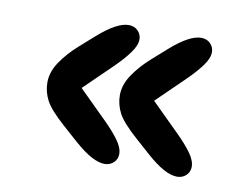

<svg xmlns="http://www.w3.org/2000/svg" viewBox="-54 -558 727 557"><g transform="rotate(10 309.5 -279.5)"><path d="M284 -75Q249.5 -75 195 -123L150 -163Q106 -202 93 -227Q80 -252 80 -279.5Q80 -310 100.2 -340Q120.5 -370 150.5 -396.5L195 -436Q249.5 -484 284 -484Q301 -484 311.2 -473.2Q321.5 -462.5 321.5 -448.5Q321.5 -430.5 305.2 -408.2Q289 -386 262 -359.5L119.5 -221V-341L262.5 -199.5Q289 -173.5 305.2 -151.2Q321.5 -129 321.5 -110.5Q321.5 -95.5 310.8 -85.2Q300 -75 284 -75ZM497.5 -75Q463 -75 408.5 -123L363.5 -163Q319.5 -202 306.5 -227Q293.5 -252 293.5 -279.5Q293.5 -310 313.8 -340Q334 -370 364 -396.5L408.5 -436Q463 -484 497.5 -484Q514.5 -484 524.8 -473.2Q535 -462.5 535 -448.5Q535 -430.5 518.8 -408.2Q502.5 -386 475.5 -359.5L333 -221V-341L476 -199.5Q502.5 -173.5 518.8 -151.2Q535 -129 535 -110.5Q535 -95.5 524.2 -85.2Q513.5 -75 497.5 -75Z"/></g></svg>

Font: Sono ExtraLight Monospace ExtraBold
Style: Regular
Weight: 800
Version: Version 2.112